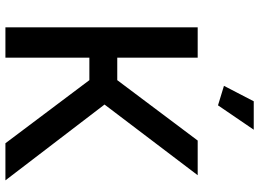

<svg xmlns="http://www.w3.org/2000/svg" viewBox="-144 -813 957 709"><g transform="rotate(90 334.5 -458.5)"><path d="M81 0V-710H193V-413H276L499 -710H627L366 -366L646 0H509L276 -310H193V0ZM369 -785 297 -807 354 -917H459Z"/></g></svg>

Font: Raleway SemiBold
Style: Regular
Weight: 600
Designer: Matt McInerney, Pablo Impallari, Rodrigo Fuenzalida
Foundry: Matt McInerney, Pablo Impallari, Rodrigo Fuenzalida
Version: Version 4.026